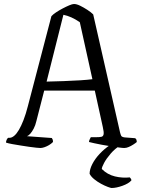

<svg xmlns="http://www.w3.org/2000/svg" viewBox="-20 -740 711 960"><path d="M182 0Q177 0 161.5 -1.5Q146 -3 125.5 -6Q105 -9 83 -12.5Q61 -16 41.5 -19.5Q22 -23 10 -27Q10 -34 13.5 -41.5Q17 -49 21 -51H28Q39 -51 51 -61Q63 -71 74.5 -90.5Q86 -110 97.5 -139.5Q109 -169 119 -208L237 -659Q245 -668 260 -678Q275 -688 293 -697.5Q311 -707 326.5 -713.5Q342 -720 350 -720Q363 -720 380.5 -711.5Q398 -703 416.5 -691Q435 -679 446 -668L580 -79Q583 -67 586 -61Q589 -55 603 -53L656 -49Q658 -47 660.5 -44.5Q663 -42 664 -30Q657 -24 646 -17Q635 -10 623.5 -5Q612 0 601 0Q593 0 575 -2.5Q557 -5 534.5 -8.5Q512 -12 490 -16Q468 -20 450.5 -24Q433 -28 425 -30Q425 -36 428.5 -43Q432 -50 434 -54H460Q478 -54 487 -56Q496 -58 498 -68.5Q500 -79 494 -105L454 -287H201L162 -135Q157 -113 148.5 -97Q140 -81 131.5 -71.5Q123 -62 115 -59L239 -50Q241 -48 243 -43Q245 -38 245 -30Q236 -21 225 -14.5Q214 -8 202.5 -4Q191 0 182 0ZM213 -332Q254 -333 298.5 -334.5Q343 -336 381.5 -338.5Q420 -341 442 -344L379 -629Q357 -644 337 -653Q317 -662 297 -666ZM538 200Q534 200 519 194.5Q504 189 485.5 179Q467 169 451 156Q435 143 428 129Q428 107 441.5 80.5Q455 54 478.5 29Q502 4 529 -14H583Q555 3 533.5 28Q512 53 500.5 74.5Q489 96 489 105Q517 133 554.5 142Q592 151 629 147Q631 149 634 153Q637 157 637 162Q623 178 592 189Q561 200 538 200Z"/></svg>

Font: Texturina 12pt ExtraLight
Style: Regular
Weight: 250
Designer: Guillermo Torres Carreño
Foundry: Omnibus-Type
Version: Version 1.002